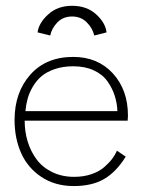

<svg xmlns="http://www.w3.org/2000/svg" viewBox="-20 -614 500 646"><path d="M106.5 -505Q110 -536 141.8 -565.2Q173.5 -594.5 222.5 -594.5Q272 -594.5 303.5 -565.8Q335 -537 338.5 -505L297 -494.5Q292 -518.5 272.2 -538.5Q252.5 -558.5 222.5 -558.5Q192.5 -558.5 173.2 -538.8Q154 -519 149 -494.5ZM63 -208Q63 -171 73.2 -137.5Q83.5 -104 103.5 -77.2Q123.5 -50.5 156 -34.8Q188.5 -19 229.5 -19Q261.5 -19 287.8 -28Q314 -37 330.8 -51.8Q347.5 -66.5 357.5 -79.8Q367.5 -93 373.5 -107L403 -87Q371.5 -36 330.8 -12Q290 12 228 12Q165.5 12 119.5 -18.5Q73.5 -49 51.2 -98.8Q29 -148.5 29 -210.5Q29 -303 82 -362.8Q135 -422.5 226.5 -422.5Q309 -422.5 359.8 -367Q410.5 -311.5 410.5 -225Q410.5 -222 410 -216.2Q409.5 -210.5 409.5 -208ZM375 -240Q374 -266.5 366.2 -291.2Q358.5 -316 342.2 -339.5Q326 -363 296.2 -377Q266.5 -391 226.5 -391Q192.5 -391 165 -381.8Q137.5 -372.5 120 -357.8Q102.5 -343 90.5 -322.5Q78.5 -302 73 -282Q67.5 -262 65.5 -240Z"/></svg>

Font: League Spartan ExtraLight
Style: Regular
Weight: 200
Foundry: The League of Moveable Type
Version: Version 2.002